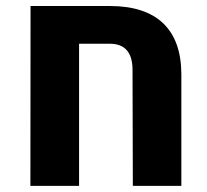

<svg xmlns="http://www.w3.org/2000/svg" viewBox="-20 -606 676 626"><path d="M79.6 -586.4H337.9Q452.6 -586.4 511.7 -530.3Q570.8 -474.1 571.3 -364.3V0H413.1L412.1 -377.9Q412.1 -463.4 337.9 -463.4H237.8V0H79.1Z"/></svg>

Font: Heebo ExtraBold
Style: Regular
Weight: 800
Designer: Oded Ezer
Foundry: Meir Sadan
Version: Version 2.001; ttfautohint (v1.5.14-ce02) -l 8 -r 50 -G 200 